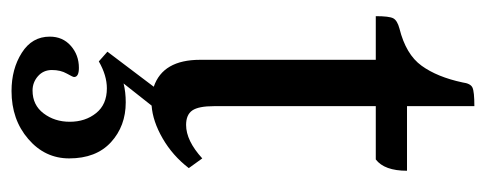

<svg xmlns="http://www.w3.org/2000/svg" viewBox="-286 -326 879 348"><g transform="rotate(90 154.0 -152.5)"><path d="M267.6 162.1Q267.6 113.3 238.3 86.4Q209 59.6 166 59.6Q147.5 59.6 131.8 63.5L171.9 12.7Q200.2 10.7 231.4 -7.3Q262.7 -25.4 285.2 -54.7L267.6 -79.1Q235.4 -49.8 207 -49.8Q188.5 -49.8 180.7 -61Q172.9 -72.3 172.9 -100.6V-393.6H269.5Q290 -409.2 290 -450.2H172.9V-572.3Q146.5 -572.3 139.2 -568.8Q131.8 -565.4 129.9 -550.8Q120.1 -504.9 99.6 -476.6Q79.1 -448.2 32.2 -436.5Q17.6 -432.6 13.7 -425.3Q9.8 -418 9.8 -393.6H88.9V-75.2Q88.9 -7.8 137.7 8.8L74.2 92.8L91.8 108.4Q117.2 93.8 140.6 93.8Q169.9 93.8 185.5 113.3Q201.2 132.8 201.2 161.1Q201.2 188.5 186 208.5Q170.9 228.5 144.5 228.5Q129.9 228.5 118.7 218.8Q107.4 209 107.4 193.4Q107.4 177.7 113.8 166.5Q120.1 155.3 120.1 153.3Q120.1 144.5 103.5 144.5Q80.1 144.5 63.5 159.2Q46.9 173.8 46.9 197.3Q46.9 229.5 76.2 248Q105.5 266.6 145.5 266.6Q197.3 266.6 232.4 236.3Q267.6 206.1 267.6 162.1Z"/></g></svg>

Font: Kurale
Style: Regular
Weight: 400
Version: 1.0; ttfautohint (v1.3)